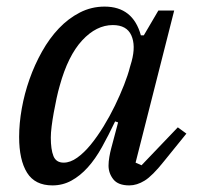

<svg xmlns="http://www.w3.org/2000/svg" viewBox="-20 -550 596 582"><path d="M139 12Q86 12 62 -26.5Q38 -65 38 -135Q38 -176 46 -221Q54 -266 69.5 -310Q85 -354 107.5 -394Q130 -434 158.5 -464Q187 -494 222 -512Q257 -530 297 -530Q383 -530 407 -443H416L460 -518H508L391 -57L409 -49L519 -164L545 -145L477 -61Q442 -17 418.5 -2.5Q395 12 372 12Q338 12 323.5 -6.5Q309 -25 309 -48Q309 -60 311.5 -74.5Q314 -89 317 -100L338 -179L329 -182Q309 -140 289 -104Q269 -68 246 -42.5Q223 -17 196.5 -2.5Q170 12 139 12ZM173 -57Q193 -57 214 -72Q235 -87 255 -111.5Q275 -136 294 -167Q313 -198 328.5 -230Q344 -262 356 -292.5Q368 -323 374 -347L379 -364Q392 -412 378 -443Q364 -474 322 -474Q272 -474 229 -427.5Q186 -381 161 -290Q156 -273 151.5 -252Q147 -231 143 -209Q139 -187 136.5 -167Q134 -147 134 -133Q134 -97 142 -77Q150 -57 173 -57Z"/></svg>

Font: IBM Plex Serif Text
Style: Italic
Weight: 450
Italic angle: -14°
Designer: Mike Abbink, Paul van der Laan, Pieter van Rosmalen
Foundry: Bold Monday
Version: Version 3.001